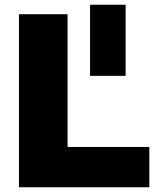

<svg xmlns="http://www.w3.org/2000/svg" viewBox="-20 -790 662 810"><path d="M60 -730H265V-170H610V0H60ZM360 -770H510V-470H360Z"/></svg>

Font: Enso Black
Style: Regular
Weight: 900
Designer: Coji Morishita
Foundry: UNDERFOREST DESIGN
Version: Version 1.000